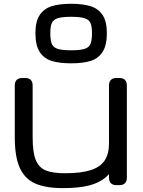

<svg xmlns="http://www.w3.org/2000/svg" viewBox="-20 -973 750 1008"><path d="M646 -524.4V-40Q646 -21 636 -11Q626 -1 606.9 -1H591.3Q572.3 -1 562.3 -11Q552.2 -21 552.2 -40V-524.4Q552.2 -543.5 562.3 -553.5Q572.3 -563.5 591.3 -563.5H606.9Q626 -563.5 636 -553.5Q646 -543.5 646 -524.4ZM151.4 -524.4V-251Q151.4 -173.8 167.5 -133.8Q183.6 -93.8 219.5 -78.6Q255.4 -63.5 321.8 -63.5Q405.3 -63.5 455.6 -79.6Q505.9 -95.7 529.1 -129.9Q552.2 -164.1 552.2 -219.7L593.3 -119.6Q568.8 -70.8 534.7 -41.7Q500.5 -12.7 446.8 1Q393.1 14.6 310.1 14.6Q218.8 14.6 164.1 -10Q109.4 -34.7 83.5 -92.5Q57.6 -150.4 57.6 -251V-524.4Q57.6 -543.5 67.6 -553.5Q77.6 -563.5 96.7 -563.5H112.3Q131.3 -563.5 141.4 -553.5Q151.4 -543.5 151.4 -524.4ZM166 -799.3Q166 -860.4 188.5 -894Q210.9 -927.7 251.2 -940.4Q291.5 -953.1 353.5 -953.1Q415.5 -953.1 455.8 -940.4Q496.1 -927.7 518.6 -894Q541 -860.4 541 -799.3Q541 -735.4 518.8 -700.7Q496.6 -666 456.3 -653.3Q416 -640.6 353.5 -640.6Q291 -640.6 250.7 -653.3Q210.4 -666 188.2 -700.7Q166 -735.4 166 -799.3ZM353.5 -884.8Q305.7 -884.8 282.7 -877.2Q259.8 -869.6 252 -852.1Q244.1 -834.5 244.1 -799.3Q244.1 -761.2 252 -742.7Q259.8 -724.1 282.5 -716.6Q305.2 -709 353.5 -709Q401.9 -709 424.6 -716.6Q447.3 -724.1 455.1 -742.7Q462.9 -761.2 462.9 -799.3Q462.9 -834.5 455.1 -852.1Q447.3 -869.6 424.3 -877.2Q401.4 -884.8 353.5 -884.8Z"/></svg>

Font: Gyrochrome
Style: Regular
Weight: 400
Designer: David Moles
Foundry: David Moles
Version: Version 1.005;Glyphs 3.2.3 (3260)